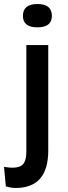

<svg xmlns="http://www.w3.org/2000/svg" viewBox="-48 -744 336 955"><path d="M29 191Q7 191 -19 183L-28 86Q30 96 56.5 81Q83 66 83 10V-520H192V5Q192 191 29 191ZM138 -608Q66 -608 66 -665Q66 -724 138 -724Q210 -724 210 -665Q210 -608 138 -608Z"/></svg>

Font: Bricolage Grotesque 12pt Medium
Style: Regular
Weight: 500
Designer: Mathieu Triay
Foundry: Atelier Triay
Version: Version 1.001; ttfautohint (v1.8.4.7-5d5b);gftools[0.9.33.de